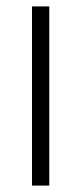

<svg xmlns="http://www.w3.org/2000/svg" viewBox="-20 -580 254 600"><path d="M80 -560H134V0H80Z"/></svg>

Font: Bounded
Style: Regular
Weight: 200
Designer: Vlad Churkin
Version: Version 1.0